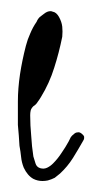

<svg xmlns="http://www.w3.org/2000/svg" viewBox="-20 -327 174 351"><path d="M27.3 -243.2Q30.3 -254.9 35.2 -265.6Q40 -277.3 46.9 -287.1Q48.8 -292 52.7 -295.9Q56.6 -298.8 60.5 -301.8Q66.4 -306.6 72.3 -306.6Q74.2 -306.6 76.2 -305.7Q83 -304.7 87.9 -295.9Q92.8 -287.1 93.8 -278.3Q94.7 -269.5 93.8 -259.8Q87.9 -230.5 79.1 -203.1Q70.3 -174.8 54.7 -149.4Q51.8 -144.5 48.8 -140.6Q45.9 -135.7 41 -132.8Q37.1 -128.9 36.1 -125Q35.2 -121.1 35.2 -116.2Q35.2 -97.7 37.1 -78.1Q38.1 -59.6 41 -41Q43 -34.2 44.9 -28.3Q46.9 -21.5 53.7 -19.5Q60.5 -17.6 66.4 -20.5Q72.3 -23.4 77.1 -28.3Q85.9 -37.1 92.8 -47.9Q99.6 -57.6 105.5 -68.4Q107.4 -72.3 109.4 -76.2Q111.3 -79.1 115.2 -82Q118.2 -85 122.1 -85Q125 -85.9 128.9 -83Q132.8 -80.1 133.8 -77.1Q133.8 -75.2 133.8 -74.2Q133.8 -72.3 131.8 -69.3Q123 -53.7 113.3 -38.1Q103.5 -22.5 89.8 -9.8Q85 -5.9 80.1 -2Q74.2 1 67.4 2.9Q62.5 3.9 57.6 3.9Q48.8 3.9 41 0Q30.3 -5.9 23.4 -20.5Q19.5 -30.3 18.6 -40Q17.6 -49.8 15.6 -60.5Q14.6 -79.1 12.7 -98.6Q12.7 -110.4 12.7 -123Q12.7 -131.8 12.7 -141.6Q12.7 -165 16.6 -191.4Q20.5 -216.8 27.3 -243.2ZM36.1 -162.1Q40 -193.4 45.9 -223.6Q50.8 -253.9 69.3 -281.2Q74.2 -266.6 62.5 -223.6Q49.8 -180.7 36.1 -162.1Z"/></svg>

Font: Chain Script-Pehr4
Style: Regular
Weight: 400
Designer: Pehr
Version: Version 1.0